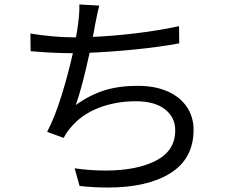

<svg xmlns="http://www.w3.org/2000/svg" viewBox="-20 -805 1040 859"><path d="M381 -569Q346 -409 319 -335Q383 -381 448 -401Q513 -421 596 -421Q674 -421 730 -396Q786 -371 816 -326.5Q846 -282 846 -224Q846 -96 743.5 -31Q641 34 462 34Q398 34 336 27L314 -52Q381 -42 453 -42Q592 -42 678 -86.5Q764 -131 764 -222Q764 -280 718 -316Q672 -352 588 -352Q497 -352 420.5 -322Q344 -292 296 -234Q277 -212 265 -188L191 -215Q226 -283 255 -376.5Q284 -470 306 -567H305Q220 -567 117 -576L116 -655Q158 -648 209.5 -643Q261 -638 304 -638H320Q326 -670 330 -703Q336 -745 335 -785L424 -780Q417 -754 406 -697Q404 -689 402 -675Q400 -661 395 -640Q489 -644 591.5 -656.5Q694 -669 781 -688L782 -611Q696 -595 587 -584Q478 -573 381 -569Z"/></svg>

Font: Noto Sans SC
Style: Regular
Weight: 400
Designer: Ryoko NISHIZUKA ____ (kana & ideographs); Paul D. Hunt (Latin, Greek & Cyrillic); Wenlong ZHANG ___ (bopomofo); Sandoll 
Foundry: Adobe Systems Incorporated
Version: Version 1.004